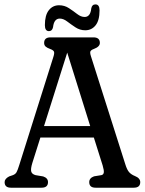

<svg xmlns="http://www.w3.org/2000/svg" viewBox="-20 -874 674 894"><path d="M203.5 -26Q203.5 0 173.5 0H31Q1.5 0 1.5 -26Q1.5 -41.5 22.5 -52.5L40 -58.5Q52 -63 57.2 -72.5Q62.5 -82 70 -106.5L228.5 -609Q234.5 -627.5 231 -634.2Q227.5 -641 213.5 -646Q199.5 -651 192.5 -657.2Q185.5 -663.5 185.5 -674Q185.5 -700 215 -700H415Q445 -700 445 -674Q445 -656.5 417 -646Q404.5 -641.5 401.2 -635.2Q398 -629 403.5 -612L563.5 -109Q571.5 -83 581.5 -72Q591.5 -61 608 -54.5Q633 -44.5 633 -26Q633 0 603 0H425Q395.5 0 395.5 -26Q395.5 -45 418 -53L452 -58.5Q461.5 -60.5 463.2 -70.2Q465 -80 458 -103.5L417 -233.5H168L130.5 -115Q122 -87 125.5 -75Q129 -63 145.5 -58.5L181 -52.5Q203.5 -45 203.5 -26ZM185 -287H400L293 -629ZM377 -733Q352 -733 331.2 -746.8Q310.5 -760.5 292.8 -774Q275 -787.5 258.5 -787.5Q231.5 -787.5 227 -747.5Q223 -729 208 -729Q189 -729 189 -757Q189 -803 207.2 -826.2Q225.5 -849.5 255 -849.5Q280.5 -849.5 301 -836Q321.5 -822.5 339.2 -808.8Q357 -795 374 -795Q401 -795 405 -835Q408.5 -853.5 424.5 -853.5Q443.5 -853.5 443.5 -825.5Q443.5 -779 425 -756Q406.5 -733 377 -733Z"/></svg>

Font: Fraunces 144pt SuperSoft
Style: Regular
Weight: 400
Version: Version 1.000;[b76b70a41]